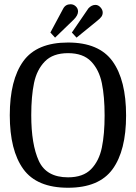

<svg xmlns="http://www.w3.org/2000/svg" viewBox="-20 -876 639 903"><path d="M26 -334Q26 -500 89.5 -588Q153 -676 300 -676Q446 -676 509.5 -587.5Q573 -499 573 -333Q573 -168 509.5 -80.5Q446 7 300 7Q153 7 89.5 -81Q26 -169 26 -334ZM472 -333Q472 -422 459 -485Q446 -548 408.5 -587Q371 -626 300 -626Q229 -626 191 -587Q153 -548 140 -485.5Q127 -423 127 -334Q127 -197 162.5 -119.5Q198 -42 300 -42Q371 -42 408.5 -80.5Q446 -119 459 -182Q472 -245 472 -333ZM277 -835Q288 -856 312 -856Q326 -856 336.5 -846Q347 -836 347 -822Q347 -804 327 -784L239 -699L217 -723ZM396 -837Q411 -853 429 -853Q442 -853 452.5 -841.5Q463 -830 463 -817Q463 -806 457 -797.5Q451 -789 437 -778L340 -699L318 -723Z"/></svg>

Font: Caladea
Style: Regular
Weight: 400
Designer: Carolina Giovagnoli and Andres Torresi
Foundry: Carolina Giovagnoli & Andres Torresi
Version: Version 1.001